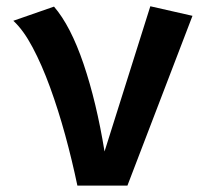

<svg xmlns="http://www.w3.org/2000/svg" viewBox="-20 -578 655 598"><path d="M221 0Q204.6 -78.5 183.1 -157.2Q161.5 -235.9 135.9 -306.2Q110.3 -376.4 81.5 -430.5Q52.8 -484.6 21.5 -513.3L148.2 -557.4Q200 -497.4 240.3 -378.7Q280.5 -260 305.6 -106.2L448.2 -558.5L579.5 -528.7L376.9 0Z"/></svg>

Font: Fira Code SemiBold
Style: Regular
Weight: 600
Designer: Carrois Corporate, Edenspiekermann AG, Nikita Prokopov
Foundry: Carrois Corporate, Edenspiekermann AG, Nikita Prokopov
Version: Version 6.002